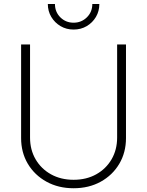

<svg xmlns="http://www.w3.org/2000/svg" viewBox="-20 -956 755 986"><path d="M357.9 10.7Q279.8 10.7 218.8 -22.9Q157.7 -56.6 123 -114.7Q88.4 -172.9 88.4 -247.1V-727.5H134.3V-249.5Q134.3 -187 162.8 -137.9Q191.4 -88.9 241.9 -60.8Q292.5 -32.7 357.9 -32.7Q423.8 -32.7 474.1 -60.8Q524.4 -88.9 553 -137.9Q581.5 -187 581.5 -249.5V-727.5H627V-247.1Q627 -172.9 592.5 -114.7Q558.1 -56.6 497.3 -22.9Q436.5 10.7 357.9 10.7ZM357.9 -804.2Q320.8 -804.2 291 -821.8Q261.2 -839.4 243.4 -869.1Q225.6 -898.9 225.6 -935.5H262.2Q262.2 -894.5 290 -866.9Q317.9 -839.4 357.9 -839.4Q397.9 -839.4 426 -866.9Q454.1 -894.5 454.1 -935.5H490.2Q490.2 -898.9 472.7 -869.1Q455.1 -839.4 425.3 -821.8Q395.5 -804.2 357.9 -804.2Z"/></svg>

Font: Inter 18pt ExtraLight
Style: Regular
Weight: 250
Designer: Rasmus Andersson
Foundry: rsms
Version: Version 4.001;git-66647c0bb